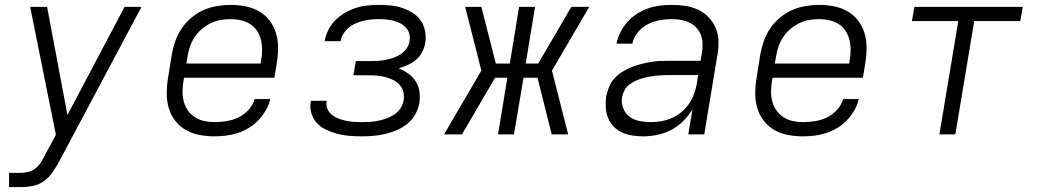

<svg xmlns="http://www.w3.org/2000/svg" viewBox="-20 -548 4240 783"><path d="M17 215V157H64Q79 157 95.5 153Q112 149 125 138.5Q138 128 147 113.5Q156 99 163 85L164 84Q164 84 164 84Q164 84 164 84Q164 83 164 83Q164 83 164 83L208 2L103 -520H172L255 -79L488 -520H557L221 111Q209 133 194.5 154.5Q180 176 158.5 191Q137 206 112.5 210.5Q88 215 64 215Z M855 8Q824 8 794 2.5Q764 -3 738.5 -17.5Q713 -32 695 -55Q677 -78 668.5 -106.5Q660 -135 660 -166Q660 -197 665 -228L681 -328Q686 -355 695.5 -382Q705 -409 721.5 -433Q738 -457 761.5 -476.5Q785 -496 811.5 -507.5Q838 -519 866 -523.5Q894 -528 921 -528Q921 -528 921 -528Q921 -528 921 -528Q952 -528 982 -522Q1012 -516 1037 -501.5Q1062 -487 1079.5 -464Q1097 -441 1105.5 -413Q1114 -385 1114 -354Q1114 -323 1109 -292L1099 -231H731L728 -218Q725 -197 724.5 -175.5Q724 -154 729.5 -134Q735 -114 746.5 -97.5Q758 -81 775 -70Q792 -59 812.5 -54.5Q833 -50 855 -50Q879 -50 904 -54Q929 -58 952 -69Q975 -80 993.5 -100Q1012 -120 1018 -144H1082Q1077 -121 1064.5 -99Q1052 -77 1034.5 -58.5Q1017 -40 995 -26.5Q973 -13 949.5 -5.5Q926 2 902.5 5Q879 8 855 8ZM740 -289H1043L1045 -302Q1049 -323 1049 -344.5Q1049 -366 1044 -386Q1039 -406 1028 -422.5Q1017 -439 1000 -450Q983 -461 962.5 -465.5Q942 -470 920 -470Q900 -470 879.5 -466.5Q859 -463 839.5 -453.5Q820 -444 803 -429.5Q786 -415 774 -397Q762 -379 755 -359Q748 -339 745 -318Z M1455 8Q1430 8 1405 6Q1380 4 1357 -2Q1334 -8 1312 -18Q1290 -28 1274 -44.5Q1258 -61 1250.5 -84Q1243 -107 1247 -132Q1247 -134 1247 -135Q1247 -136 1248 -137H1312Q1312 -137 1312 -136.5Q1312 -136 1312 -135Q1309 -118 1315.5 -103.5Q1322 -89 1334 -79.5Q1346 -70 1360.5 -64.5Q1375 -59 1390.5 -55.5Q1406 -52 1422.5 -51Q1439 -50 1455 -50Q1472 -50 1489 -51Q1506 -52 1522.5 -55.5Q1539 -59 1556 -65Q1573 -71 1588 -81Q1603 -91 1613 -106Q1623 -121 1626 -138Q1629 -156 1625 -173Q1621 -190 1610 -202Q1599 -214 1584 -221.5Q1569 -229 1552.5 -233.5Q1536 -238 1518.5 -239.5Q1501 -241 1484 -241H1421L1431 -299H1493Q1509 -299 1524.5 -300Q1540 -301 1555.5 -304.5Q1571 -308 1586 -313Q1601 -318 1615 -327.5Q1629 -337 1638.5 -351Q1648 -365 1650 -380Q1653 -396 1649 -410.5Q1645 -425 1635.5 -435.5Q1626 -446 1612.5 -453Q1599 -460 1584.5 -463.5Q1570 -467 1555 -468.5Q1540 -470 1524 -470Q1508 -470 1492.5 -468.5Q1477 -467 1461.5 -463Q1446 -459 1430.5 -452.5Q1415 -446 1402 -435Q1389 -424 1380 -409.5Q1371 -395 1369 -380H1304Q1304 -380 1304 -380Q1304 -380 1304 -381Q1308 -403 1319 -425.5Q1330 -448 1347.5 -465.5Q1365 -483 1386.5 -495.5Q1408 -508 1431 -515.5Q1454 -523 1477.5 -525.5Q1501 -528 1524 -528Q1549 -528 1573.5 -525.5Q1598 -523 1620.5 -515.5Q1643 -508 1663 -495.5Q1683 -483 1696 -464Q1709 -445 1713.5 -421Q1718 -397 1714 -372Q1711 -354 1702 -336Q1693 -318 1677.5 -305Q1662 -292 1643.5 -283.5Q1625 -275 1606 -269Q1627 -261 1645 -248Q1663 -235 1675 -216.5Q1687 -198 1690.5 -175Q1694 -152 1690 -128Q1686 -104 1673.5 -81.5Q1661 -59 1641 -43Q1621 -27 1597.5 -17Q1574 -7 1550 -1.5Q1526 4 1502.5 6Q1479 8 1455 8Z M1864 0H1791L1943 -260L1877 -520H1943L2002 -289H2059L2097 -520H2162L2124 -289H2175L2310 -520H2383L2231 -260L2297 0H2230L2172 -231H2115L2076 0H2011L2049 -231H1999Z M2603 8Q2603 8 2603 8Q2603 8 2603 8H2602Q2580 8 2558 4.5Q2536 1 2516.5 -8Q2497 -17 2482.5 -32Q2468 -47 2460 -67Q2452 -87 2450.5 -109Q2449 -131 2452 -154Q2456 -173 2463.5 -192.5Q2471 -212 2485.5 -228Q2500 -244 2518.5 -255.5Q2537 -267 2556 -274.5Q2575 -282 2595 -287Q2615 -292 2635 -295.5Q2655 -299 2675 -299.5Q2695 -300 2714 -300H2837L2843 -335Q2846 -354 2845 -372.5Q2844 -391 2837.5 -407.5Q2831 -424 2818.5 -436.5Q2806 -449 2790 -456.5Q2774 -464 2756 -467Q2738 -470 2719 -470Q2695 -470 2670 -465.5Q2645 -461 2621.5 -449Q2598 -437 2581 -416Q2564 -395 2559 -370H2494Q2499 -394 2510.5 -417Q2522 -440 2539 -459Q2556 -478 2578 -492Q2600 -506 2623.5 -514Q2647 -522 2671 -525Q2695 -528 2719 -528Q2747 -528 2774.5 -524Q2802 -520 2826.5 -508.5Q2851 -497 2869.5 -478Q2888 -459 2898.5 -434.5Q2909 -410 2910 -382Q2911 -354 2906 -326L2852 0H2787L2804 -102Q2788 -76 2766 -54Q2744 -32 2717 -18Q2690 -4 2660.5 2Q2631 8 2603 8ZM2635 -50Q2656 -50 2678 -54Q2700 -58 2720.5 -67Q2741 -76 2759 -91Q2777 -106 2790 -125Q2803 -144 2810.5 -165Q2818 -186 2822 -208L2827 -242H2714Q2700 -242 2686 -241.5Q2672 -241 2657.5 -239.5Q2643 -238 2629 -235.5Q2615 -233 2600.5 -229Q2586 -225 2572.5 -218.5Q2559 -212 2546.5 -203Q2534 -194 2527 -180.5Q2520 -167 2517 -153Q2513 -129 2521.5 -107Q2530 -85 2547.5 -72Q2565 -59 2588 -54.5Q2611 -50 2635 -50Z M3255 8Q3224 8 3194 2.5Q3164 -3 3138.5 -17.5Q3113 -32 3095 -55Q3077 -78 3068.5 -106.5Q3060 -135 3060 -166Q3060 -197 3065 -228L3081 -328Q3086 -355 3095.5 -382Q3105 -409 3121.5 -433Q3138 -457 3161.5 -476.5Q3185 -496 3211.5 -507.5Q3238 -519 3266 -523.5Q3294 -528 3321 -528Q3321 -528 3321 -528Q3321 -528 3321 -528Q3352 -528 3382 -522Q3412 -516 3437 -501.5Q3462 -487 3479.5 -464Q3497 -441 3505.5 -413Q3514 -385 3514 -354Q3514 -323 3509 -292L3499 -231H3131L3128 -218Q3125 -197 3124.5 -175.5Q3124 -154 3129.5 -134Q3135 -114 3146.5 -97.5Q3158 -81 3175 -70Q3192 -59 3212.5 -54.5Q3233 -50 3255 -50Q3279 -50 3304 -54Q3329 -58 3352 -69Q3375 -80 3393.5 -100Q3412 -120 3418 -144H3482Q3477 -121 3464.5 -99Q3452 -77 3434.5 -58.5Q3417 -40 3395 -26.5Q3373 -13 3349.5 -5.5Q3326 2 3302.5 5Q3279 8 3255 8ZM3140 -289H3443L3445 -302Q3449 -323 3449 -344.5Q3449 -366 3444 -386Q3439 -406 3428 -422.5Q3417 -439 3400 -450Q3383 -461 3362.5 -465.5Q3342 -470 3320 -470Q3300 -470 3279.5 -466.5Q3259 -463 3239.5 -453.5Q3220 -444 3203 -429.5Q3186 -415 3174 -397Q3162 -379 3155 -359Q3148 -339 3145 -318Z M3811 0 3888 -462H3699L3709 -520H4151L4141 -462H3953L3876 0Z"/></svg>

Font: Iosevka SS04 Lt Ex Obl
Style: Regular
Weight: 300
Width: 7
Italic angle: -9°
Monospace: yes
Designer: Belleve Invis
Foundry: Belleve Invis
Version: Version 19.0.0; ttfautohint (v1.8.4)